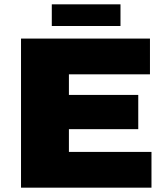

<svg xmlns="http://www.w3.org/2000/svg" viewBox="-20 -866 762 886"><path d="M77 0V-688H672V-523H298V-428H618V-270H298V-165H679V0ZM219 -746V-846H536V-746Z"/></svg>

Font: Archivo SemiBold Black
Style: Regular
Weight: 900
Version: Version 2.001